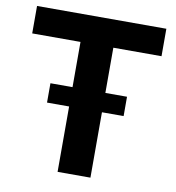

<svg xmlns="http://www.w3.org/2000/svg" viewBox="-82 -801 799 874"><g transform="rotate(10 318.0 -364.0)"><path d="M19 -600.6V-727.5H616.7V-600.6H394V0H242.2V-600.6ZM140.1 -302.2V-391.6H494.1V-302.2Z"/></g></svg>

Font: Inter Tight
Style: Bold
Weight: 700
Designer: Rasmus Andersson
Foundry: rsms
Version: Version 3.004; ttfautohint (v1.8.4.7-5d5b)